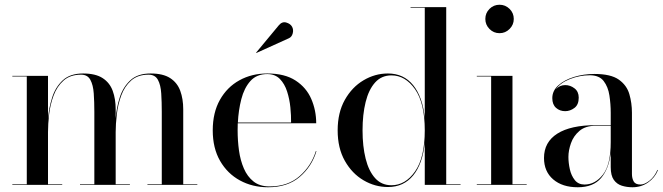

<svg xmlns="http://www.w3.org/2000/svg" viewBox="-20 -780 2796 810"><path d="M32 -2.5H93V-457.5H32V-460H182.5V-279.5Q186 -324 199.8 -368Q213.5 -412 244.5 -441Q275.5 -470 330.5 -470Q383 -470 413 -450.5Q443 -431 455.5 -396.8Q468 -362.5 468 -319V-281Q471.5 -325.5 485.2 -369Q499 -412.5 529.8 -441.2Q560.5 -470 615.5 -470Q668 -470 698 -450.5Q728 -431 740.5 -396.8Q753 -362.5 753 -319V-2.5H812.5V0H602V-2.5H662.5V-308Q662.5 -350 660.2 -385.8Q658 -421.5 646.2 -443.2Q634.5 -465 606.5 -465Q561 -465 533.2 -440.2Q505.5 -415.5 491.5 -377.2Q477.5 -339 472.8 -297.8Q468 -256.5 468 -223V-2.5H528V0H317.5V-2.5H378V-308Q378 -350 375.5 -385.8Q373 -421.5 361.2 -443.2Q349.5 -465 322 -465Q276 -465 248.2 -440.2Q220.5 -415.5 206.2 -377.2Q192 -339 187.2 -297.8Q182.5 -256.5 182.5 -223V-2.5H242.5V0H32Z M1198.5 -618.5 1061.5 -556.5 1060.5 -558 1156 -673Q1170 -690 1187.5 -685Q1205 -680 1212 -667.5Q1219 -655 1215 -639.5Q1211 -624 1198.5 -618.5ZM1315 -142.5Q1295.5 -77.5 1244.5 -33.8Q1193.5 10 1110.5 10Q1045 10 992.2 -18.8Q939.5 -47.5 908.5 -101.2Q877.5 -155 877.5 -230Q877.5 -305 907.8 -358.8Q938 -412.5 990 -441.2Q1042 -470 1107.5 -470Q1181.5 -470 1227 -440.2Q1272.5 -410.5 1293.2 -362.5Q1314 -314.5 1314 -260H983Q982.5 -245.5 982.5 -230Q982.5 -187 988.2 -145.2Q994 -103.5 1008.8 -69.2Q1023.5 -35 1049.8 -14.2Q1076 6.5 1117 6.5Q1194.5 6.5 1244 -37Q1293.5 -80.5 1312.5 -142.5ZM1107.5 -467.5Q1062.5 -467.5 1036.2 -438Q1010 -408.5 998 -361.5Q986 -314.5 983.5 -263H1208Q1208.5 -292 1205 -327Q1201.5 -362 1191.2 -394Q1181 -426 1160.8 -446.8Q1140.5 -467.5 1107.5 -467.5Z M1923 -2.5V0H1772V-178Q1763 -88.5 1723 -39.8Q1683 9 1616.5 9Q1562 9 1513.5 -19.5Q1465 -48 1434.8 -101.5Q1404.5 -155 1404.5 -230Q1404.5 -305 1434.8 -358.8Q1465 -412.5 1513.5 -441.2Q1562 -470 1616.5 -470Q1683 -470 1723 -420.8Q1763 -371.5 1772 -282V-747.5H1712V-750H1862.5V-2.5ZM1772 -230Q1772 -345 1731 -403.5Q1690 -462 1631.5 -462Q1589.5 -462 1562.5 -432Q1535.5 -402 1522.5 -349.5Q1509.5 -297 1509.5 -230Q1509.5 -163 1522.5 -110.8Q1535.5 -58.5 1562.5 -28.5Q1589.5 1.5 1631.5 1.5Q1690 1.5 1731 -56.8Q1772 -115 1772 -230Z M2027.5 -700Q2027.5 -725 2045 -742.5Q2062.5 -760 2087.5 -760Q2112 -760 2129.8 -742.5Q2147.5 -725 2147.5 -700Q2147.5 -675.5 2129.8 -657.8Q2112 -640 2087.5 -640Q2062.5 -640 2045 -657.8Q2027.5 -675.5 2027.5 -700ZM1991.5 -2.5H2052V-457.5H1991.5V-460H2142V-2.5H2202V0H1991.5Z M2494 -252H2556.5V-304.5Q2556.5 -340.5 2551 -377Q2545.5 -413.5 2526.8 -438Q2508 -462.5 2468 -462.5Q2426 -462.5 2385.2 -446.8Q2344.5 -431 2325 -403.5Q2341 -421 2364.5 -421Q2386 -421 2403.8 -407.2Q2421.5 -393.5 2421.5 -368Q2421.5 -338 2403.2 -324.5Q2385 -311 2364.5 -311Q2341.5 -311 2325.8 -325Q2310 -339 2310 -366Q2310 -397 2335.5 -420Q2361 -443 2401.8 -455.5Q2442.5 -468 2488 -468Q2557 -468 2590.8 -444Q2624.5 -420 2635.2 -382.5Q2646 -345 2646 -304.5V-46Q2646 -28 2653.2 -14.8Q2660.5 -1.5 2682 -1.5Q2699.5 -1.5 2720.5 -18.2Q2741.5 -35 2753.5 -63.5L2755.5 -61.5Q2742.5 -30 2713.8 -10Q2685 10 2648 10Q2624.5 10 2603.5 3.5Q2582.5 -3 2569.5 -21.2Q2556.5 -39.5 2556.5 -75V-135.5Q2549 -68.5 2516 -29.2Q2483 10 2417.5 10Q2352.5 10 2313.8 -23.2Q2275 -56.5 2275 -113.5Q2275 -180.5 2331.2 -216.2Q2387.5 -252 2494 -252ZM2446 -1.5Q2490.5 -1.5 2523.5 -43.2Q2556.5 -85 2556.5 -180.5V-249.5H2494Q2450 -249.5 2424.8 -228Q2399.5 -206.5 2388.8 -176Q2378 -145.5 2378 -118Q2378 -93 2384 -66Q2390 -39 2405 -20.2Q2420 -1.5 2446 -1.5Z"/></svg>

Font: Bodoni* 72pt
Style: Regular
Weight: 400
Version: Version 2.3